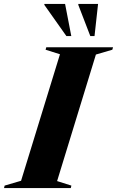

<svg xmlns="http://www.w3.org/2000/svg" viewBox="-70 -955 594 975"><path d="M234.5 -679.5 161.5 -702.5 165 -715H504L500.5 -702.5L417 -678L220 -35.5L292.5 -12.5L289.5 0H-49.5L-46.5 -12.5L37 -37ZM292 -772H267L155 -930.5L155.5 -935H260.5ZM410 -772H388.5L327.5 -930.5L328 -935H428Z"/></svg>

Font: Newsreader Display
Style: Bold Italic
Weight: 700
Italic angle: -17°
Designer: Hugues Gentile
Foundry: Production Type
Version: Version 1.001